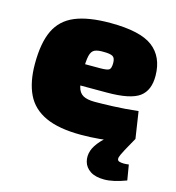

<svg xmlns="http://www.w3.org/2000/svg" viewBox="-104 -603 799 873"><g transform="rotate(15 295.0 -166.5)"><path d="M309 -514Q450 -514 509 -469Q568 -424 569 -336Q570 -266 527.5 -235Q485 -204 375 -204H106V-303H316Q350 -303 359 -309.5Q368 -316 368 -341Q368 -365 356 -372Q344 -379 315 -379Q286 -380 271 -373Q256 -366 250.5 -342.5Q245 -319 245 -269Q245 -223 251.5 -197Q258 -171 277 -160Q296 -149 333 -149Q363 -149 417.5 -151Q472 -153 536 -160L555 -34Q520 -16 480 -6Q440 4 397.5 8Q355 12 310 12Q206 12 143 -17Q80 -46 52.5 -103.5Q25 -161 25 -246Q25 -345 53 -403.5Q81 -462 143.5 -488Q206 -514 309 -514ZM475 -36 555 -34Q543 -12 531.5 8Q520 28 508 53Q495 80 511.5 85Q528 90 556 86L568 158Q507 181 465 181Q423 181 399 165Q375 149 368 123.5Q361 98 370 71Q378 47 403.5 19Q429 -9 475 -36Z"/></g></svg>

Font: Exo 2 Black
Style: Regular
Weight: 900
Designer: Natanael Gama
Foundry: Natanael Gama
Version: Version 2.010